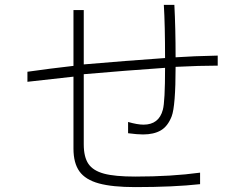

<svg xmlns="http://www.w3.org/2000/svg" viewBox="-20 -703 1002 784"><path d="M280 -434V-662H322V-440Q496 -455 654 -466Q654 -601 649 -683H692Q697 -588 697 -469Q770 -474 869 -476V-435Q795 -435 697 -430Q697 -270 681 -228Q665 -187 636.5 -170.5Q608 -154 564 -154Q540 -154 503 -159V-205Q541 -194 566 -194Q629 -194 645 -255Q654 -288 654 -426Q494 -415 322 -400V-114Q322 -62 341 -34Q360 -6 404.5 6Q449 18 532 18Q680 18 797 2V49Q689 61 532 61Q439 61 384 46Q329 31 304.5 -3Q280 -37 280 -96V-390L92 -369V-410Q183 -423 280 -434Z"/></svg>

Font: Gmarket Sans TTF Light
Style: Regular
Weight: 300
Designer: Creative Director : Sungho Lee; Art Director : Kiwoong Choi; Project Manager : Sori Yang, Jongwook Yoon; Font Designer :
Foundry: Sandoll Inc.
Version: Version 1.000;hotconv 1.0.109;makeotfexe 2.5.65596